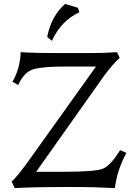

<svg xmlns="http://www.w3.org/2000/svg" viewBox="-20 -968 712 993"><path d="M574.2 4.9Q466.3 -1 364.3 -1Q145 -1 56.2 4.9L40 -28.8Q64 -49.8 114.7 -117.7L476.6 -624H323.2Q196.8 -624 150.4 -609.1Q104 -594.2 74.2 -528.3L44.4 -545.4Q84 -612.3 86.9 -698.2Q162.6 -693.4 277.3 -693.4H439Q516.1 -693.4 585.4 -698.2L599.1 -668.9Q563.5 -636.7 520.5 -579.1L167 -79.6H307.1Q471.2 -79.6 511 -95Q550.8 -110.4 601.1 -191.4L633.8 -177.2Q585.9 -89.4 574.2 4.9ZM248.5 -756.8 224.1 -776.9Q244.6 -884.3 316.9 -947.8L382.8 -927.7L390.6 -904.3Q295.9 -861.3 248.5 -756.8Z"/></svg>

Font: Almanac
Style: Regular
Weight: 400
Designer: Eden's Almanac
Version: Version 3.501;March 28, 2021;FontCreator 13.0.0.2683 64-bit